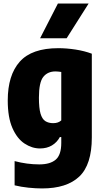

<svg xmlns="http://www.w3.org/2000/svg" viewBox="-20 -828 579 1078"><path d="M216 230Q181.5 230 140 225.8Q98.5 221.5 62 212.5V76.5Q131.5 95 200.5 95Q262 95 293 68.2Q324 41.5 324 -25.5V-58.5H316Q300 -28.5 271.5 -11.5Q243 5.5 204.5 5.5Q159.5 5.5 117.8 -22Q76 -49.5 49.8 -109Q23.5 -168.5 23.5 -264Q23.5 -406 91 -481.8Q158.5 -557.5 307.5 -557.5Q354 -557.5 404.2 -549.8Q454.5 -542 495.5 -526.5V-56Q495.5 96.5 425.2 163.2Q355 230 216 230ZM279 -136.5Q307 -136.5 324 -152V-424Q317 -425 308.2 -426Q299.5 -427 291.5 -427Q247.5 -427 223 -396.2Q198.5 -365.5 198.5 -279.5Q198.5 -221 207.5 -190.2Q216.5 -159.5 234.5 -148Q252.5 -136.5 279 -136.5ZM205 -613 305 -808H477.5L354 -613Z"/></svg>

Font: Encode Sans Cnd XBd
Style: Regular
Weight: 800
Width: 3
Designer: Multiple Designers
Foundry: Impallari Type
Version: Version 3.002; ttfautohint (v1.8.3) -l 8 -r 50 -G 200 -x 14 